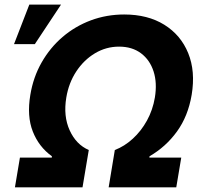

<svg xmlns="http://www.w3.org/2000/svg" viewBox="-20 -799 861 819"><path d="M43.7 0 65 -126.8H201L201.3 -132.5Q145.6 -172.6 119.9 -238.1Q94.1 -303.6 109.4 -394.5Q121.8 -469.8 157.5 -532.5Q193.2 -595.2 246.8 -641.2Q300.4 -687.1 367.5 -712.2Q434.7 -737.2 509.9 -737.2Q610.4 -737.2 680.9 -693.4Q751.4 -649.5 782.8 -572.3Q814.3 -495 797.6 -394.5Q782.3 -303.6 734.9 -238.1Q687.5 -172.6 617.9 -132.5L617.2 -126.8H753.2L731.9 0H443.5L469.8 -159.1Q510.7 -174.7 546.3 -207.2Q582 -239.7 606.9 -284.8Q631.7 -329.9 640.6 -382.8Q650.9 -445.3 635.1 -494.3Q619.3 -543.3 581.5 -571.7Q543.7 -600.1 487.9 -600.1Q432.5 -600.1 385.1 -571.7Q337.7 -543.3 305.4 -494.3Q273.1 -445.3 262.8 -382.8Q249.6 -303.6 277.2 -243.1Q304.7 -182.5 358.7 -159.1L332 0ZM39.8 -610.8 105.1 -779.5H240.4L128.6 -610.8Z"/></svg>

Font: Inter UI
Style: Bold Italic
Weight: 700
Italic angle: 9.39999°
Designer: Rasmus Andersson
Foundry: rsms
Version: 3.2;8d6f07862